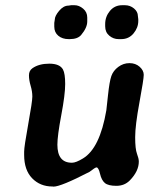

<svg xmlns="http://www.w3.org/2000/svg" viewBox="-20 -713 591 722"><path d="M308.1 -647V-632.3Q308.1 -608.9 285.2 -581.5Q272 -565.9 242.2 -565.9H238.3Q214.4 -565.9 199.2 -578.6Q184.1 -591.3 184.1 -612.8V-627L186 -639.2Q186 -652.8 202.4 -672.4Q218.8 -691.9 237.8 -691.9L247.6 -693.4H260.3Q277.3 -693.4 292.7 -680.4Q308.1 -667.5 308.1 -647ZM500 -634.3Q500 -608.9 482.2 -587.4Q464.4 -565.9 436 -565.9H425.8Q406.2 -565.9 390.9 -578.9Q375.5 -591.8 375.5 -614.3V-622.6Q375.5 -650.4 393.3 -671.9Q411.1 -693.4 439.5 -693.4H449.7Q469.2 -693.4 483.9 -681.2Q498.5 -668.9 498.5 -652.8L500 -640.6ZM216.8 -451.7Q225.1 -436.5 225.1 -397Q225.1 -357.4 210.4 -279.8Q195.8 -202.1 195.8 -168.9Q195.8 -101.1 250 -101.1Q250.5 -101.1 251 -101.1Q265.6 -101.1 292 -117.2Q355.5 -155.3 379.9 -298.3Q380.9 -304.7 386.2 -355.7Q391.6 -406.7 398.7 -427Q405.8 -447.3 424.8 -461.4Q443.8 -475.6 466.8 -475.6Q489.7 -475.6 505.1 -461.9Q520.5 -448.2 520.5 -431.6Q520.5 -415 504.4 -328.1Q488.3 -241.2 488.3 -197Q488.3 -152.8 495.1 -134.8Q502 -116.7 502 -105.5Q502 -69.3 468.3 -34.7Q448.2 -14.2 417.7 -14.2Q387.2 -14.2 374.5 -24.7Q361.8 -35.2 356.2 -59.3Q350.6 -83.5 342.8 -83.5Q337.9 -83.5 316.9 -66.9Q209 -11.2 181.2 -11.2Q179.2 -11.2 177.2 -11.7Q130.9 -11.7 100.8 -42.7Q70.8 -73.7 70.8 -130.4V-142.6Q70.8 -161.6 86.2 -246.3Q101.6 -331.1 101.6 -350.1Q101.6 -369.1 95.2 -390.6Q88.9 -412.1 88.9 -429.7Q88.9 -447.3 102.1 -456.5Q126.5 -473.6 165.5 -473.6Q204.6 -473.6 216.8 -451.7Z"/></svg>

Font: Averia Libre
Style: Bold Italic
Weight: 700
Italic angle: -6.90001°
Version: Version 1.002